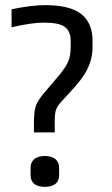

<svg xmlns="http://www.w3.org/2000/svg" viewBox="-20 -715 435 747"><path d="M340 -557V-532Q340 -487 320 -446.5Q300 -406 253 -357L220 -321Q204 -304 198.5 -289.5Q193 -275 193 -245V-200H112V-232Q112 -281 119 -302Q126 -323 152 -354L210 -422Q237 -455 246 -477Q255 -499 255 -534V-556Q255 -593 232.5 -610Q210 -627 151 -627Q104 -627 25 -609V-679Q103 -695 156 -695Q253 -695 296.5 -660Q340 -625 340 -557ZM210 -62V-33Q210 -11 195.5 0.5Q181 12 154 12Q128 12 113.5 0.5Q99 -11 99 -33V-62Q99 -84 113.5 -96Q128 -108 154 -108Q181 -108 195.5 -96Q210 -84 210 -62Z"/></svg>

Font: Ropa Sans
Style: Regular
Weight: 400
Designer: Botio Nikoltchev
Foundry: Botio Nikoltchev
Version: Version 1.100